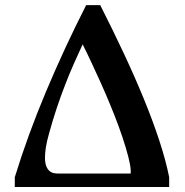

<svg xmlns="http://www.w3.org/2000/svg" viewBox="-20 -747 740 767"><path d="M655.8 0H39.1V-39.1Q90.8 -207.5 163.6 -380.6Q236.3 -553.7 324.2 -726.6H380.4Q430.2 -628.4 474.6 -533.7Q519 -439 554.9 -351.3Q590.8 -263.7 616.7 -184.6Q642.6 -105.5 655.8 -39.1ZM499.5 -89.4Q493.7 -120.1 481.9 -158.9Q470.2 -197.8 454.6 -240.5Q439 -283.2 420.4 -328.1Q401.9 -373 382.6 -416Q363.3 -459 344.7 -498.5Q326.2 -538.1 310.1 -569.8Q292 -530.8 274.4 -491Q256.8 -451.2 240 -407.7Q223.1 -364.3 207 -316.2Q190.9 -268.1 175.8 -213.4Q167 -182.1 163.3 -158.7Q159.7 -135.3 159.7 -118.2Q159.7 -96.2 164.8 -83.3Q169.9 -70.3 178 -63.7Q186 -57.1 195.3 -55.4Q204.6 -53.7 213.4 -53.7H502Q502 -55.7 502.2 -57.4Q502.4 -59.1 502.4 -61.5Q502.4 -71.8 499.5 -89.4Z"/></svg>

Font: Arian AMU Serif
Style: Bold
Weight: 700
Designer: Ruben Hakobyan (Tarumian)
Foundry: Ruben Hakobyan (Tarumian)
Version: Version 1.002